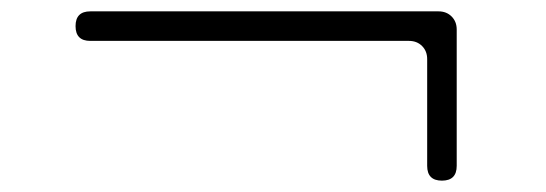

<svg xmlns="http://www.w3.org/2000/svg" viewBox="-20 -509 962 338"><path d="M732 -217V-405Q732 -419 723 -428Q714 -437 700 -437H139Q113 -437 113 -463Q113 -489 139 -489H752Q766 -489 775 -480Q784 -471 784 -457V-217Q784 -191 758 -191Q732 -191 732 -217Z"/></svg>

Font: Higure Gothic
Style: Regular
Weight: 400
Designer: Yoshimichi Ohira
Foundry: Positype
Version: Version 1.000